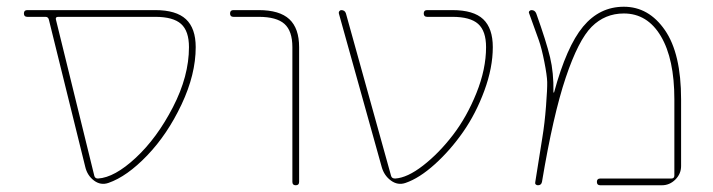

<svg xmlns="http://www.w3.org/2000/svg" viewBox="-20 -550 2117 570"><path d="M153 -500Q144 -500 146 -492L260 -28Q262 -20 271 -20Q320 -23 383 -81.5Q446 -140 493.5 -232Q541 -324 541 -410Q541 -458 517.5 -479Q494 -500 441 -500ZM61 -500Q51 -500 51 -510Q51 -520 61 -520H441Q503 -520 532 -493Q561 -466 561 -410Q561 -329 519 -240Q477 -151 417 -88.5Q357 -26 302 -7Q279 1 259 -14Q239 -29 233 -55L125 -492Q123 -500 115 -500Z M673 -500Q663 -500 663 -510Q663 -520 673 -520H748Q810 -520 839 -493Q868 -466 868 -410V-10Q868 0 858 0Q848 0 848 -10V-410Q848 -458 824.5 -479Q801 -500 748 -500Z M1113 -55 986 -510Q985 -514 987.5 -517Q990 -520 993 -520Q1004 -520 1007 -510L1141 -28Q1143 -20 1153 -20Q1189 -22 1236 -58.5Q1283 -95 1324.5 -149Q1366 -203 1394.5 -274Q1423 -345 1423 -410Q1423 -458 1399.5 -479Q1376 -500 1323 -500H1248Q1238 -500 1238 -510Q1238 -520 1248 -520H1323Q1386 -520 1414.5 -493Q1443 -466 1443 -410Q1443 -349 1418 -281Q1393 -213 1355 -158.5Q1317 -104 1271 -62.5Q1225 -21 1184 -7Q1161 1 1140.5 -14Q1120 -29 1113 -55Z M1569 -9Q1583 -99 1590 -141Q1597 -183 1601 -235Q1605 -287 1604.5 -306.5Q1604 -326 1596 -366.5Q1588 -407 1579.5 -431Q1571 -455 1551 -510Q1549 -514 1551.5 -517Q1554 -520 1558 -520Q1568 -520 1572 -510Q1602 -426 1613 -380Q1624 -334 1623 -277Q1623 -275 1624 -275Q1625 -275 1625 -276Q1662 -412 1711 -471Q1760 -530 1832 -530Q1906 -530 1954 -460.5Q2002 -391 2002 -255V-57Q2002 -34 1985 -17Q1968 0 1945 0H1762Q1752 0 1752 -10Q1752 -20 1762 -20H1973Q1982 -20 1982 -29V-255Q1982 -375 1942 -442.5Q1902 -510 1832 -510Q1776 -510 1736.5 -470.5Q1697 -431 1659.5 -319.5Q1622 -208 1589 -10Q1587 0 1577 0Q1573 0 1570.5 -2.5Q1568 -5 1569 -9Z"/></svg>

Font: Rounded Mplus 1c Thin
Style: Regular
Weight: 250
Version: Version 1.059.20150529